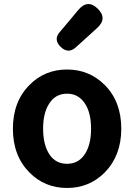

<svg xmlns="http://www.w3.org/2000/svg" viewBox="-20 -919 666 953"><path d="M313 14Q202 14 126 -63Q44 -146 44 -280Q44 -414 126 -497Q202 -574 313 -574Q423 -574 500 -497Q582 -415 582 -280Q582 -147 500 -63Q423 14 313 14ZM313 -106Q369 -106 400.5 -153Q432 -200 432 -280Q432 -360 401 -406Q369 -454 313 -454Q256 -454 225 -406Q194 -360 194 -280.5Q194 -201 225 -153Q256 -106 313 -106ZM275 -758 329 -822 368 -869Q415 -925 465 -876Q515 -827 461 -779L416 -738L354 -682Q317 -651 281 -686.5Q245 -722 275 -758Z"/></svg>

Font: GenSenRounded2 TW B
Style: Regular
Weight: 700
Version: Version 2.000;PS 2;hotconv 16.6.51;makeotf.lib2.5.65220 DEVE